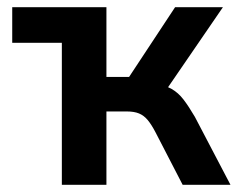

<svg xmlns="http://www.w3.org/2000/svg" viewBox="-20 -514 663 534"><path d="M152 0V-395H14V-494H276V-300H339L467 -494H600L430 -246L412 -281Q439 -277 457.5 -266.5Q476 -256 490.5 -237Q505 -218 522 -189L621 0H488L412 -147Q401 -168 390.5 -180.5Q380 -193 366.5 -198.5Q353 -204 333 -204H276V0Z"/></svg>

Font: Nunito Sans 10pt SemiCondensed
Style: Bold
Weight: 700
Width: 4
Designer: Vernon Adams
Foundry: Vernon Adams
Version: Version 3.101;gftools[0.9.27]